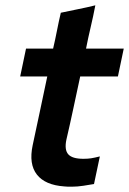

<svg xmlns="http://www.w3.org/2000/svg" viewBox="-20 -696 486 723"><path d="M103 -149Q117 -214 130.5 -278Q144 -342 158 -408H56Q61 -434 67 -460.5Q73 -487 78 -513H180Q188 -547 194.5 -580.5Q201 -614 209 -648Q241 -655 274 -661.5Q307 -668 339 -676Q331 -634 321.5 -594Q312 -554 304 -513H446Q441 -487 435 -460.5Q429 -434 424 -408H282Q269 -348 256.5 -289Q244 -230 230 -170Q222 -132 237 -115Q252 -98 294 -98Q311 -98 323.5 -100Q336 -102 356 -107Q351 -81 345 -55Q339 -29 334 -3Q317 0 294 3.5Q271 7 251 7Q243 7 236 7Q229 7 222 6Q150 1 119 -38.5Q88 -78 103 -149Z"/></svg>

Font: Rosa Sans SemiBold
Style: Italic
Weight: 600
Italic angle: -12°
Designer: Pentagram / MCKL
Foundry: Pentagram / MCKL
Version: Version 1.005;September 16, 2019;FontCreator 11.5.0.2425 64-